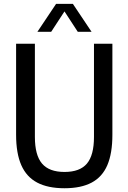

<svg xmlns="http://www.w3.org/2000/svg" viewBox="-20 -967 666 996"><path d="M314.5 9.5Q228.5 9.5 173 -19.8Q117.5 -49 90.5 -110.2Q63.5 -171.5 63.5 -268V-740H161V-256.5Q161 -162 198 -118.5Q235 -75 314.5 -75Q394.5 -75 431 -118.5Q467.5 -162 467.5 -256.5V-740H563V-268Q563 -171.5 536.8 -110.2Q510.5 -49 455.5 -19.8Q400.5 9.5 314.5 9.5ZM174 -802 271 -947H358L455 -802H383.5L307.5 -918.5H321.5L245.5 -802Z"/></svg>

Font: Encode Sans SC Condensed Medium
Style: Regular
Weight: 500
Width: 3
Designer: Multiple Designers
Foundry: Impallari Type
Version: Version 3.002